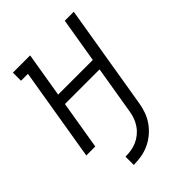

<svg xmlns="http://www.w3.org/2000/svg" viewBox="-211 -629 921 921"><g transform="rotate(-45 250.0 -168.5)"><path d="M144 193V137Q163 137 182.5 134Q202 131 220.5 123Q239 115 255 102Q271 89 282.5 72.5Q294 56 301 37.5Q308 19 311 0L352 -247H117L76 0H15L94 -475H47V-530H164L126 -302H361L399 -530H460L372 0Q368 26 359 52Q350 78 334 101Q318 124 296 142.5Q274 161 249 172.5Q224 184 197.5 188.5Q171 193 144 193Z"/></g></svg>

Font: Iosevka Slab Light
Style: Italic
Weight: 300
Italic angle: -9°
Monospace: yes
Designer: Belleve Invis
Foundry: Belleve Invis
Version: Version 11.1.1; ttfautohint (v1.8.3)